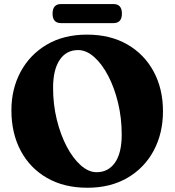

<svg xmlns="http://www.w3.org/2000/svg" viewBox="-20 -886 842 926"><path d="M399.5 -719Q511.5 -719 593.8 -671.8Q676 -624.5 721 -541Q766 -457.5 766 -349.5Q766 -243.5 721.5 -160Q677 -76.5 595 -28.5Q513 19.5 401.5 19.5Q289 19.5 206.8 -27.8Q124.5 -75 79.8 -159.2Q35 -243.5 35 -354.5Q35 -456.5 79.2 -539.2Q123.5 -622 205.2 -670.5Q287 -719 399.5 -719ZM567 -237Q567 -316.5 549.5 -389.5Q532 -462.5 502 -520Q472 -577.5 434.2 -611Q396.5 -644.5 356.5 -644.5Q299.5 -644.5 267.8 -597Q236 -549.5 236 -462.5Q236 -382 254 -308.8Q272 -235.5 302.2 -178.5Q332.5 -121.5 369.8 -88.5Q407 -55.5 446 -55.5Q502 -55.5 534.5 -101.5Q567 -147.5 567 -237ZM233.5 -820Q233.5 -866.5 274.5 -866.5H527Q568 -866.5 568 -820.5Q568 -774.5 527 -774.5H274.5Q233.5 -774.5 233.5 -820Z"/></svg>

Font: Fraunces 9pt Soft
Style: Bold
Weight: 700
Version: Version 1.000;[b76b70a41]